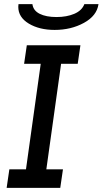

<svg xmlns="http://www.w3.org/2000/svg" viewBox="-20 -904 494 924"><path d="M354 -597H274L203 -89H283L270 0H12L25 -89H105L176 -597H96L109 -686H367ZM68 -871Q68 -879 69 -884H136Q140 -853 171 -837.5Q202 -822 252 -822Q301 -822 337.5 -837.5Q374 -853 386 -884H454Q446 -828 384 -794Q322 -760 243 -760Q169 -760 118.5 -790.5Q68 -821 68 -871Z"/></svg>

Font: Chivo
Style: Italic
Weight: 400
Italic angle: -8.05°
Designer: Hector Gatti
Foundry: Omnibus-Type
Version: Version 1.007